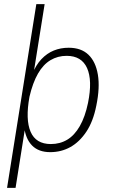

<svg xmlns="http://www.w3.org/2000/svg" viewBox="-20 -725 542 925"><path d="M14 180 155 -705H195L141 -367H135Q153 -412 179.5 -440Q206 -468 239 -481.5Q272 -495 311 -495Q371 -495 406 -461.5Q441 -428 451.5 -365.5Q462 -303 444 -216Q429 -140 396 -90.5Q363 -41 319 -16.5Q275 8 222 8Q166 8 134.5 -24Q103 -56 96 -116H102L55 180ZM225 -31Q269 -31 304 -52Q339 -73 364.5 -117.5Q390 -162 404 -229Q426 -338 399.5 -397Q373 -456 301 -456Q258 -456 223 -435Q188 -414 163 -370.5Q138 -327 122 -259Q102 -149 127.5 -90Q153 -31 225 -31Z"/></svg>

Font: Nunito Sans 10pt Condensed ExtraLight
Style: Italic
Weight: 250
Width: 3
Italic angle: -9°
Designer: Vernon Adams
Foundry: Vernon Adams
Version: Version 3.101;gftools[0.9.27]